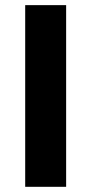

<svg xmlns="http://www.w3.org/2000/svg" viewBox="-20 -720 353 740"><path d="M77.1 -700.2H234.9V0H77.1Z"/></svg>

Font: Montserrat arm SemiBold
Style: Regular
Weight: 600
Designer: Julieta Ulanovsky
Foundry: Julieta Ulanovsky
Version: Version 6.000;PS 006.000;hotconv 1.0.88;makeotf.lib2.5.64775